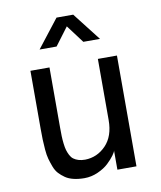

<svg xmlns="http://www.w3.org/2000/svg" viewBox="-84 -812 748 891"><g transform="rotate(-10 289.5 -366.0)"><path d="M81.1 -248V-522H170.9V-238.8Q170.9 -214.8 171.4 -198.5Q171.9 -182.1 174.1 -163.1Q176.3 -144 179.9 -131.6Q183.6 -119.1 189.9 -106.7Q196.3 -94.2 205.8 -87.2Q215.3 -80.1 228.8 -75.9Q242.2 -71.8 259.8 -71.8Q316.9 -72.8 357.9 -115.2Q398.9 -157.7 398.9 -233.9V-522H488.8V0H398.9V-90.8Q398.9 -84.5 387.2 -68.4Q375.5 -52.2 356.2 -33.9Q336.9 -15.6 305.9 -1.7Q274.9 12.2 242.2 12.2Q214.4 12.2 191.7 6.8Q168.9 1.5 152.8 -9.5Q136.7 -20.5 124.5 -33.7Q112.3 -46.9 104.7 -66.9Q97.2 -86.9 92 -105.2Q86.9 -123.5 84.7 -149.9Q82.5 -176.3 81.8 -197.3Q81.1 -218.3 81.1 -248ZM140.1 -611.8 243.2 -744.1H321.8L424.8 -611.8H346.2L283.2 -695.8L220.2 -611.8Z"/></g></svg>

Font: Standard
Style: Regular
Weight: 400
Designer: Bryce Wilner
Version: Version 2.000;PS 2.0;hotconv 16.6.51;makeotf.lib2.5.65220 DE